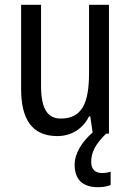

<svg xmlns="http://www.w3.org/2000/svg" viewBox="-20 -557 545 800"><path d="M360 117C360 78 377 44 422 0H434V-537H351V-253C351 -126 321 -63 233 -63C177 -63 151 -106 151 -199V-537H68V-186C68 -62 112 10 219 10C275 10 324 -18 351 -72H356L366 -5C323 32 291 81 291 129C291 190 323 223 389 223C411 223 428 219 441 214V158C433 161 422 164 405 164C376 164 360 148 360 117Z"/></svg>

Font: Noto Sans Ethiopic Condensed
Style: Regular
Weight: 400
Width: 3
Designer: Monotype Design Team
Foundry: Monotype Imaging Inc.
Version: Version 2.102